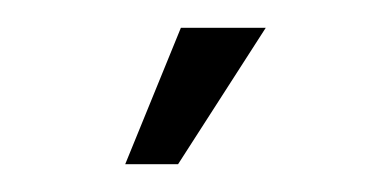

<svg xmlns="http://www.w3.org/2000/svg" viewBox="-20 -669 281 138"><path d="M70 -551 110 -649H171L108 -551Z"/></svg>

Font: Ojuju
Style: Regular
Weight: 400
Designer: Chisaokwu Joboson, Mirko Velimirovic
Foundry: Udi Foundry
Version: Version 1.000